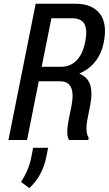

<svg xmlns="http://www.w3.org/2000/svg" viewBox="-20 -730 567 1001"><path d="M298.3 -381.8Q346.7 -381.8 378.9 -414.6Q411.1 -447.3 423.8 -509.8Q436.5 -572.3 420.9 -603.5Q405.3 -634.8 355.5 -634.8H248L197.3 -381.8ZM373.5 -710.4Q460.4 -710.4 500.5 -658.7Q540.5 -606.9 521 -508.8Q497.6 -392.1 393.1 -346.2Q438.5 -327.6 450.7 -285.6Q462.9 -243.7 449.7 -178.2L437.5 -116.2Q421.9 -42.5 442.4 -12.2L439.9 0H340.3Q321.3 -25.9 340.3 -117.2L352.5 -177.2Q377.9 -306.2 293.5 -306.2H182.1L121.1 0H23.9L166 -710.4ZM220.7 91.8Q200.7 187.5 132.8 251L89.4 218.3Q127.9 161.6 142.1 94.7L152.8 40.5H231Z"/></svg>

Font: RobotoCondensed-Italic
Style: Italic
Weight: 400
Designer: Google
Version: Version 1.200311; 2013